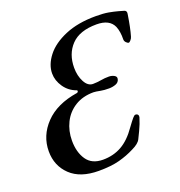

<svg xmlns="http://www.w3.org/2000/svg" viewBox="-124 -771 836 890"><g transform="rotate(-20 294.0 -325.5)"><path d="M26 -150Q26 -227 82 -285.5Q138 -344 241 -360Q246 -361 247.5 -365.5Q249 -370 245 -372Q208 -385 186 -417Q164 -449 164 -484Q164 -527 196.5 -569Q229 -611 292.5 -638Q356 -665 444 -665Q483 -665 507.5 -660.5Q532 -656 552 -650.5Q572 -645 578 -643Q588 -640 588 -629Q588 -624 587 -621Q577 -557 566 -520Q564 -512 557.5 -504.5Q551 -497 547 -497Q542 -497 535 -504Q528 -511 528 -520Q529 -558 518 -585Q499 -628 435 -628Q351 -628 310 -585Q269 -542 269 -474Q269 -434 285 -404Q301 -374 326 -374Q345 -374 369 -378Q384 -381 406 -381Q420 -381 432 -374.5Q444 -368 441 -356Q438 -341 422.5 -335Q407 -329 389 -329Q364 -329 349 -332Q324 -337 314 -337Q261 -337 222.5 -313Q184 -289 164 -248.5Q144 -208 144 -160Q144 -103 169.5 -65.5Q195 -28 250 -28Q301 -28 342 -51Q383 -74 419 -126Q438 -152 447 -162.5Q456 -173 461 -173Q470 -173 473.5 -167.5Q477 -162 475 -155Q466 -125 452 -96Q438 -67 435 -61Q426 -42 392 -26Q357 -8 316 3Q275 14 214 14Q123 14 74.5 -32.5Q26 -79 26 -150Z"/></g></svg>

Font: EB Garamond Medium
Style: Italic
Weight: 500
Italic angle: -17.2°
Designer: Georg Duffner and Octavio Pardo
Foundry: Georg Duffner
Version: Version 1.000